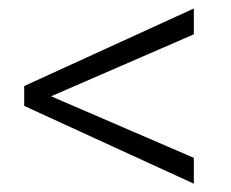

<svg xmlns="http://www.w3.org/2000/svg" viewBox="-20 -549 551 457"><path d="M101.6 -319.8 441.4 -173.3V-111.8L37.6 -296.9V-344.2L441.4 -528.8V-467.3Z"/></svg>

Font: Melbourne
Style: Light
Weight: 300
Designer: Google
Version: Version 2.000980; 2014